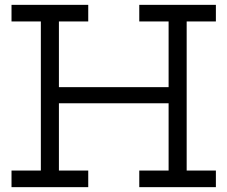

<svg xmlns="http://www.w3.org/2000/svg" viewBox="-20 -772 938 792"><path d="M700.5 -412.5V-346H190.5V-412.5ZM27.5 -683.5V-752H344V-683.5H223V-68.5H344V0H27.5V-68.5H148.5V-683.5ZM554.5 -683.5V-752H870.5V-683.5H750V-68.5H870.5V0H554.5V-68.5H675.5V-683.5Z"/></svg>

Font: Hepta Slab
Style: Regular
Weight: 400
Designer: Michael LaGattuta
Foundry: Michael LaGattuta
Version: Version 1.100